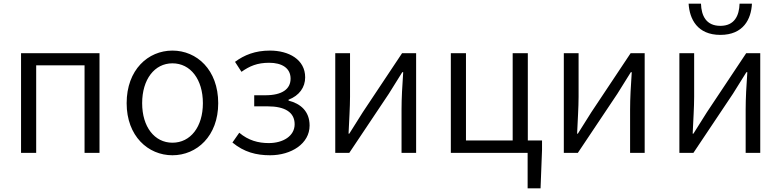

<svg xmlns="http://www.w3.org/2000/svg" viewBox="-20 -828 4232 1040"><path d="M94 0H176V-474H438V0H519V-540H94Z M914 13C1046 13 1162 -91 1162 -269C1162 -450 1046 -554 914 -554C782 -554 666 -450 666 -269C666 -91 782 13 914 13ZM914 -55C817 -55 750 -141 750 -269C750 -398 817 -485 914 -485C1012 -485 1079 -398 1079 -269C1079 -141 1012 -55 914 -55Z M1443 13C1558 13 1657 -50 1657 -148C1657 -226 1607 -267 1543 -283V-288C1601 -310 1633 -355 1633 -409C1633 -506 1544 -554 1442 -554C1362 -554 1303 -530 1253 -493L1288 -439C1332 -470 1373 -488 1438 -488C1506 -488 1554 -460 1554 -402C1554 -346 1509 -312 1417 -312H1357V-252H1430C1523 -252 1576 -220 1576 -155C1576 -91 1513 -53 1436 -53C1379 -53 1326 -67 1276 -109L1239 -56C1302 -4 1368 13 1443 13Z M1796 0H1872L2086 -320C2107 -353 2138 -403 2159 -437H2164C2159 -366 2155 -294 2155 -236V0H2234V-540H2158L1945 -220C1924 -187 1893 -137 1872 -104H1868C1871 -174 1876 -247 1876 -304V-540H1796Z M2838 192H2908L2916 -16V-67H2839V-540H2757V-67H2504V-540H2422V0H2838Z M3034 0H3110L3324 -320C3345 -353 3376 -403 3397 -437H3402C3397 -366 3393 -294 3393 -236V0H3472V-540H3396L3183 -220C3162 -187 3131 -137 3110 -104H3106C3109 -174 3114 -247 3114 -304V-540H3034Z M3660 0H3736L3950 -320C3971 -353 4002 -403 4023 -437H4028C4023 -366 4019 -294 4019 -236V0H4098V-540H4022L3809 -220C3788 -187 3757 -137 3736 -104H3732C3735 -174 3740 -247 3740 -304V-540H3660ZM3882 -639C4007 -639 4049 -725 4053 -808H3986C3984 -744 3959 -688 3882 -688C3804 -688 3779 -744 3777 -808H3710C3715 -725 3757 -639 3882 -639Z"/></svg>

Font: Noto Sans JP DemiLight
Style: Regular
Weight: 350
Designer: Ryoko NISHIZUKA 西塚涼子 (kana, bopomofo & ideographs); Paul D. Hunt (Latin, Greek & Cyrillic); Sandoll Communications 산돌커뮤니
Foundry: Adobe
Version: Version 2.004;hotconv 1.0.118;makeotfexe 2.5.65603